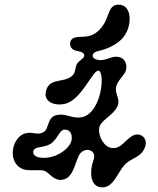

<svg xmlns="http://www.w3.org/2000/svg" viewBox="-20 -779 681 825"><path d="M79 -52C6 -81 32 -196 93 -207C125 -213 141 -197 167 -211C191 -224 182 -274 221 -284C259 -294 281 -272 321 -274C415 -279 433 -464 405 -475C380 -485 331 -345 255 -332C202 -323 173 -349 176 -377C184 -451 255 -418 292 -455C306 -469 302 -490 311 -505C320 -520 344 -528 342 -542C340 -559 314 -557 298 -564C277 -573 273 -608 300 -617C327 -626 359 -612 396 -641C457 -689 435 -759 490 -759C552 -759 550 -656 501 -609C469 -578 426 -565 400 -559C372 -553 368 -525 406 -521C440 -517 465 -546 500 -531C525 -520 528 -486 517 -467C504 -445 476 -423 478 -393C480 -365 498 -348 483 -319C463 -280 410 -262 406 -227C402 -193 427 -146 462 -143C502 -140 515 -176 550 -196C580 -213 620 -187 602 -144C584 -100 544 -102 515 -70C483 -35 465 36 409 25C367 17 364 -43 382 -92C399 -138 338 -152 318 -109C300 -70 292 -9 243 -6C207 -4 189 -41 168 -46C148 -51 102 -43 79 -52ZM123 -128C120 -110 140 -99 176 -101C231 -104 284 -145 288 -180C291 -209 277 -222 258 -222C234 -222 227 -177 194 -159C163 -142 127 -152 123 -128Z"/></svg>

Font: PicNic
Style: Regular
Weight: 400
Designer: Mariel Nils
Foundry: Velvetyne Type Foundry
Version: Version 2.000;Glyphs 3.2.3 (3260)